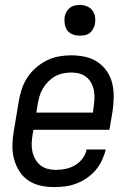

<svg xmlns="http://www.w3.org/2000/svg" viewBox="-20 -753 540 781"><path d="M201 8Q172 8 144.5 2Q117 -4 95 -19Q73 -34 58.5 -57Q44 -80 37 -106.5Q30 -133 30.5 -161.5Q31 -190 36 -219L56 -339Q60 -364 68 -389Q76 -414 90.5 -436.5Q105 -459 125.5 -477Q146 -495 170 -507Q194 -519 219.5 -523.5Q245 -528 269 -528Q298 -528 326 -522Q354 -516 376.5 -501Q399 -486 414.5 -463.5Q430 -441 436.5 -414Q443 -387 442.5 -358.5Q442 -330 438 -301L425 -225H116L113 -208Q110 -190 109 -172.5Q108 -155 111.5 -138Q115 -121 123 -106.5Q131 -92 143.5 -81.5Q156 -71 172.5 -66.5Q189 -62 207 -62Q227 -62 246.5 -66Q266 -70 284.5 -80.5Q303 -91 316 -108.5Q329 -126 332 -145H410Q405 -123 395 -101.5Q385 -80 369.5 -61.5Q354 -43 333.5 -29Q313 -15 291 -6.5Q269 2 246 5Q223 8 201 8ZM358 -295 360 -312Q363 -330 364 -347.5Q365 -365 362.5 -381.5Q360 -398 352.5 -413Q345 -428 332.5 -438.5Q320 -449 304 -453.5Q288 -458 270 -458Q254 -458 236.5 -454.5Q219 -451 204 -442.5Q189 -434 176 -421Q163 -408 154 -392.5Q145 -377 140.5 -360.5Q136 -344 133 -328L128 -295ZM304 -608Q290 -608 276 -613Q262 -618 254 -629Q246 -640 243.5 -655Q241 -670 243 -685Q245 -695 250.5 -705Q256 -715 264.5 -721.5Q273 -728 283.5 -730.5Q294 -733 305 -733Q319 -733 333 -727.5Q347 -722 355.5 -711Q364 -700 366.5 -685Q369 -670 366 -655Q364 -645 358.5 -635Q353 -625 344.5 -618.5Q336 -612 325.5 -610Q315 -608 304 -608Z"/></svg>

Font: Iosevka Oblique
Style: Regular
Weight: 400
Italic angle: -9°
Monospace: yes
Designer: Belleve Invis
Foundry: Belleve Invis
Version: Version 32.5.0; ttfautohint (v1.8.4)